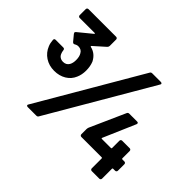

<svg xmlns="http://www.w3.org/2000/svg" viewBox="-142 -951 1201 1201"><g transform="rotate(45 458.0 -351.0)"><path d="M303 -420Q303 -383 290 -354Q275 -318 241 -297.5Q207 -277 162 -277Q116 -277 81 -300Q46 -323 30 -363Q22 -382 20 -409Q20 -421 32 -421H99Q111 -421 112 -409Q114 -393 118 -385Q123 -371 134.5 -363.5Q146 -356 162 -356Q189 -356 202 -378Q212 -395 212 -422Q212 -452 201 -470Q189 -493 161 -493Q148 -493 136 -485Q130 -483 129 -483Q124 -483 119 -488L86 -528Q82 -534 82 -536Q82 -540 87 -545L176 -618Q178 -620 177.5 -622Q177 -624 174 -624H41Q36 -624 32.5 -627.5Q29 -631 29 -636V-690Q29 -695 32.5 -698.5Q36 -702 41 -702H286Q291 -702 294.5 -698.5Q298 -695 298 -690V-633Q298 -625 291 -618L217 -552Q215 -550 215.5 -548Q216 -546 220 -545Q267 -534 291 -487Q303 -457 303 -420ZM197 -14 593 -692Q597 -700 608 -700H683Q690 -700 693 -696Q696 -692 692 -686L296 -8Q292 0 281 0H206Q199 0 196 -4Q193 -8 197 -14ZM886 -175V-117Q886 -112 882.5 -108.5Q879 -105 874 -105H856Q851 -105 851 -100V-12Q851 -7 847.5 -3.5Q844 0 839 0H772Q767 0 763.5 -3.5Q760 -7 760 -12V-100Q760 -105 755 -105H575Q570 -105 566.5 -108.5Q563 -112 563 -117V-163Q563 -169 566 -178L670 -411Q674 -420 684 -420H754Q761 -420 763 -416Q765 -412 763 -406L671 -193Q670 -191 671 -189Q672 -187 674 -187H755Q760 -187 760 -192V-257Q760 -262 763.5 -265.5Q767 -269 772 -269H839Q844 -269 847.5 -265.5Q851 -262 851 -257V-192Q851 -187 856 -187H874Q879 -187 882.5 -183.5Q886 -180 886 -175Z"/></g></svg>

Font: Amber EN
Style: Bold
Weight: 700
Designer: Jeremy Tribby
Foundry: Tribby Type
Version: Version 1.408 November 24, 2021